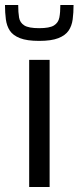

<svg xmlns="http://www.w3.org/2000/svg" viewBox="-31 -750 315 770"><path d="M86 0V-510H168V0ZM126 -586Q77 -586 49 -597Q21 -608 8.5 -627Q-4 -646 -7.5 -672.5Q-11 -699 -11 -730H42Q42 -700 45.5 -679.5Q49 -659 66.5 -648Q84 -637 126 -637Q168 -637 185.5 -648Q203 -659 207 -679.5Q211 -700 211 -730H264Q264 -699 260.5 -672.5Q257 -646 244 -627Q231 -608 203 -597Q175 -586 126 -586Z"/></svg>

Font: Saira Thin
Style: Regular
Weight: 400
Version: Version 1.101